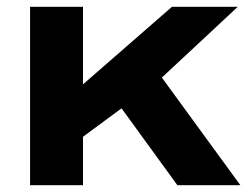

<svg xmlns="http://www.w3.org/2000/svg" viewBox="-20 -547 745 567"><path d="M68.8 0V-526.9H225.1V-297.9L487.8 -526.9H682.1L458 -317.9L689.9 0H503.9L338.9 -227.1L225.1 -143.1V0Z"/></svg>

Font: Archivo Expanded
Style: Bold
Weight: 700
Width: 7
Designer: Hector Gatti
Foundry: Omnibus-Type
Version: Version 2.001